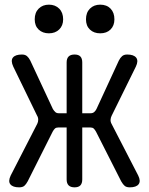

<svg xmlns="http://www.w3.org/2000/svg" viewBox="-20 -794 640 824"><path d="M99 -16Q92 -3 84.5 3.5Q77 10 62 10Q35 10 24.5 -3Q14 -16 26 -41L140 -263Q144 -271 144 -280.5Q144 -290 139 -298L37 -508Q25 -534 35.5 -547Q46 -560 74 -560Q88 -560 96 -553Q104 -546 110 -534L207 -326Q212 -318 217.5 -313Q223 -308 232 -308H266V-526Q266 -543 274.5 -551.5Q283 -560 300 -560Q317 -560 325 -551.5Q333 -543 333 -526V-308H369Q378 -308 384 -313Q390 -318 394 -326L490 -534Q496 -546 504 -553Q512 -560 526 -560Q554 -560 564.5 -546.5Q575 -533 563 -508L459 -297Q455 -289 454.5 -280Q454 -271 459 -262L573 -41Q585 -17 575 -3.5Q565 10 537 10Q523 10 515.5 4Q508 -2 500 -16L392 -229Q387 -238 382 -242.5Q377 -247 367 -247H333V-24Q333 -7 325 1.5Q317 10 300 10Q283 10 274.5 1.5Q266 -7 266 -24V-247H231Q221 -247 216 -242.5Q211 -238 206 -229ZM410 -651Q383 -651 366 -667Q349 -683 349 -711Q349 -740 366 -757Q383 -774 410 -774Q438 -774 454.5 -757Q471 -740 471 -711Q471 -684 454.5 -667.5Q438 -651 410 -651ZM190 -651Q163 -651 146 -667Q129 -683 129 -711Q129 -740 146 -757Q163 -774 190 -774Q217 -774 234 -757Q251 -740 251 -711Q251 -684 234 -667.5Q217 -651 190 -651Z"/></svg>

Font: Maple Mono NL Light
Style: Regular
Weight: 300
Monospace: yes
Designer: subframe7536
Version: Version 7.000